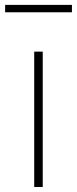

<svg xmlns="http://www.w3.org/2000/svg" viewBox="-58 -746 306 766"><path d="M78.5 0V-540H112.5V0ZM-37.5 -697V-726.5H229V-697Z"/></svg>

Font: Encode Sans Semi Condensed Thin
Style: Regular
Weight: 250
Width: 4
Designer: Multiple Designers
Foundry: Impallari Type
Version: Version 2.000